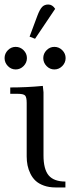

<svg xmlns="http://www.w3.org/2000/svg" viewBox="-23 -823 326 843"><path d="M11.5 -533Q-2.9 -547.9 -2.9 -567.9Q-2.9 -587.9 11.5 -602.5Q25.9 -617.2 45.9 -617.2Q65.9 -617.2 80.6 -602.5Q95.2 -587.9 95.2 -567.9Q95.2 -547.9 80.6 -533Q65.9 -518.1 45.9 -518.1Q25.9 -518.1 11.5 -533ZM22 -411.1V-439Q94.7 -439 165 -445.8L168 -418V-141.1Q168 -79.6 190.9 -52.7Q213.9 -25.9 264.2 -25.9V0H221.2Q192.4 0 169.9 -8.1Q147.5 -16.1 133.5 -29.1Q119.6 -42 110.6 -60.3Q101.6 -78.6 97.9 -97.2Q94.2 -115.7 94.2 -136.2V-371.1Q94.2 -396 87.2 -403.6Q80.1 -411.1 55.2 -411.1ZM106.9 -662.1 141.1 -753.9Q151.4 -781.2 161.6 -792.2Q171.9 -803.2 189 -803.2Q207 -803.2 219.2 -784.2L130.9 -652.8ZM181.4 -533Q167 -547.9 167 -567.9Q167 -587.9 181.4 -602.5Q195.8 -617.2 215.8 -617.2Q235.8 -617.2 250.5 -602.5Q265.1 -587.9 265.1 -567.9Q265.1 -547.9 250.5 -533Q235.8 -518.1 215.8 -518.1Q195.8 -518.1 181.4 -533Z"/></svg>

Font: Dihjauti S
Style: Regular
Weight: 400
Designer: T. Christopher White
Version: Version 3.0.0